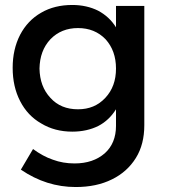

<svg xmlns="http://www.w3.org/2000/svg" viewBox="-20 -556 686 773"><path d="M561 -532H447V-446C429 -475 405 -497 375 -513C345 -528 310 -536 271 -536C224 -536 182 -526 146 -505C109 -484 81 -454 61 -416C41 -377 31 -333 31 -283C31 -232 41 -188 61 -149C81 -110 109 -80 146 -59C182 -37 224 -26 271 -26C311 -26 346 -34 376 -49C405 -64 429 -87 447 -116V-49C447 -3 432 34 402 61C371 88 331 102 280 102C249 102 220 97 193 87C166 78 139 63 113 44L64 127C133 174 206 197 285 197C340 197 389 187 431 166C472 146 504 117 527 80C550 43 561 -1 561 -52ZM404 -162C375 -131 339 -116 294 -116C248 -116 211 -131 183 -162C154 -193 140 -232 139 -280C140 -328 154 -367 183 -398C212 -428 249 -443 294 -443C339 -443 376 -428 405 -398C433 -367 447 -328 447 -280C447 -232 433 -193 404 -162Z"/></svg>

Font: Argentum Sans
Style: Regular
Weight: 400
Designer: Julieta Ulanovsky
Foundry: Julieta Ulanovsky
Version: Version 5.001;March 29, 2019;FontCreator 11.5.0.2425 64-bit